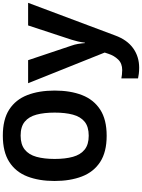

<svg xmlns="http://www.w3.org/2000/svg" viewBox="157 -922 1005 1359"><g transform="rotate(-90 659.5 -242.5)"><path d="M698 -358Q698 -247 666 -164.5Q634 -82 563.5 -36Q493 10 378 10Q263 10 192.5 -36Q122 -82 90 -165Q58 -248 58 -359Q58 -469 90 -551.5Q122 -634 193 -679.5Q264 -725 379 -725Q494 -725 564 -679.5Q634 -634 666 -551.5Q698 -469 698 -358ZM214 -358Q214 -283 229 -229Q244 -175 280 -146Q316 -117 378 -117Q442 -117 477.5 -146Q513 -175 527.5 -229Q542 -283 542 -358Q542 -433 527.5 -487Q513 -541 477.5 -570Q442 -599 379 -599Q317 -599 280.5 -570Q244 -541 229 -487Q214 -433 214 -358ZM750 -546H913L1016 -239Q1024 -217 1028 -193.5Q1032 -170 1034 -144H1037Q1040 -170 1045.5 -193.5Q1051 -217 1058 -239L1159 -546H1319L1088 70Q1057 155 997.5 197.5Q938 240 860 240Q835 240 816.5 237.5Q798 235 784 232V114Q795 116 810.5 118Q826 120 843 120Q890 120 917.5 91.5Q945 63 958 23L967 -4Z"/></g></svg>

Font: Noto IKEA Arabic
Style: Bold
Weight: 700
Designer: Monotype Design Team
Foundry: Monotype Imaging Inc.
Version: Version 1.200